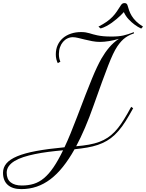

<svg xmlns="http://www.w3.org/2000/svg" viewBox="-20 -999 970 1275"><path d="M601.1 -297.4Q545.4 -138.7 485.8 -27.8Q533.2 -31.7 571 -38.6Q608.9 -45.4 639.6 -56.9Q670.4 -68.4 695.3 -85Q720.2 -101.6 742.2 -124.5Q764.2 -147.5 784.4 -177.2Q804.7 -207 826.2 -244.6L851.1 -289.6L864.3 -280.3L838.9 -235.4Q814.5 -192.4 790.8 -159.9Q767.1 -127.4 742.2 -103.8Q717.3 -80.1 689.7 -64Q662.1 -47.9 629.9 -36.9Q597.7 -25.9 559.3 -19.3Q521 -12.7 475.1 -7.8Q437.5 59.1 397.9 108.6Q358.4 158.2 314.9 191.2Q271.5 224.1 223.4 240.5Q175.3 256.8 121.6 256.8Q63 256.8 31.5 228.8Q0 200.7 0 148.4Q0 113.3 22.7 86.2Q45.4 59.1 94.5 38.6Q143.6 18.1 220.9 3.7Q298.3 -10.7 408.2 -21Q428.2 -63 448.5 -112.8Q468.8 -162.6 492.2 -223.6Q524.9 -310.1 548.8 -371.6Q572.8 -433.1 591.1 -477.5Q609.4 -522 624.3 -553.2Q639.2 -584.5 653.8 -610.4Q677.2 -650.9 705.1 -683.8Q732.9 -716.8 769.5 -741.2Q737.3 -731.4 704.1 -726.1Q670.9 -720.7 644 -720.7Q618.2 -720.7 592.5 -725.6Q566.9 -730.5 543.2 -736.3Q519.5 -742.2 499 -747.1Q478.5 -752 463.4 -752Q444.8 -752 428 -743.9Q411.1 -735.8 398.4 -720.9Q385.7 -706.1 378.4 -685.3Q371.1 -664.6 371.1 -639.6Q371.1 -624 373.8 -611.6Q376.5 -599.1 380.9 -589.4L363.8 -579.6Q357.9 -590.8 354.2 -605.5Q350.6 -620.1 350.6 -637.7Q350.6 -672.4 363.3 -700Q376 -727.5 398.4 -746.6Q420.9 -765.6 451.7 -775.9Q482.4 -786.1 518.6 -786.1Q536.1 -786.1 549.1 -783.9Q562 -781.7 573.7 -778.3Q585.4 -774.9 597.9 -771.2Q610.4 -767.6 627 -764.2Q643.6 -760.7 666 -758.5Q688.5 -756.3 720.7 -756.3Q745.6 -756.3 764.2 -758.1Q782.7 -759.8 799.3 -763.4Q815.9 -767.1 832.3 -772.5Q848.6 -777.8 869.1 -785.6V-776.9Q855 -772.5 841.1 -765.9Q827.1 -759.3 813.2 -749.5Q799.3 -739.7 785.9 -725.3Q772.5 -710.9 759.3 -691.4Q744.6 -669.4 730.2 -638.9Q715.8 -608.4 698 -562.7Q680.2 -517.1 656.7 -452.6Q633.3 -388.2 601.1 -297.4ZM125 232.9Q168 232.9 203.9 221.9Q239.7 210.9 272 184.1Q304.2 157.2 335 112.3Q365.7 67.4 398.9 -1Q348.6 3.4 301.3 9.5Q253.9 15.6 212.4 24.2Q170.9 32.7 136.2 43.9Q101.6 55.2 76.7 70.3Q51.8 85.4 38.1 104.7Q24.4 124 24.4 147.9Q24.4 190.9 51 211.9Q77.6 232.9 125 232.9ZM783.2 -964.8Q788.6 -973.1 794.4 -975.8Q800.3 -978.5 806.6 -978.5Q815.4 -978.5 820.1 -974.6Q824.7 -970.7 826.7 -963.9Q831.5 -946.8 837.6 -929.2Q843.8 -911.6 854.7 -893.6Q865.7 -875.5 883.5 -857.7Q901.4 -839.8 929.7 -822.3Q929.2 -821.8 927.5 -819.8Q925.8 -817.9 923.3 -815.4Q920.9 -812.5 917.5 -809.1Q894 -820.3 872.6 -836.4Q854 -850.1 834.5 -870.6Q814.9 -891.1 802.2 -918.9Q802.2 -918.9 796.4 -912.4Q790.5 -905.8 779.8 -895.5Q769 -885.3 754.4 -872.8Q739.7 -860.4 722.7 -848.1Q705.6 -835.9 686.5 -825.7Q667.5 -815.4 648.4 -810.1Q647.9 -810.1 645.8 -811.8Q643.6 -813.5 641.1 -815.9Q638.2 -818.4 633.8 -822.3Q667 -839.4 689 -855Q710.9 -870.6 727.1 -887.5Q743.2 -904.3 755.9 -923.1Q768.6 -941.9 783.2 -964.8Z"/></svg>

Font: Petit Formal Script
Style: Regular
Weight: 400
Version: Version 1.001; ttfautohint (v0.8) -G 200 -r 50